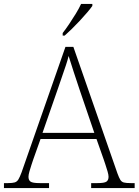

<svg xmlns="http://www.w3.org/2000/svg" viewBox="-23 -951 701 971"><path d="M-3 0V-25H18Q40 -25 51.5 -28.5Q63 -32 70 -43.5Q77 -55 86 -79L308 -714H348L571 -74Q579 -52 585.5 -41.5Q592 -31 603.5 -28Q615 -25 638 -25H658V0H438V-25H470Q505 -25 515.5 -32.5Q526 -40 526 -57Q526 -67 521 -84Q516 -101 510.5 -117.5Q505 -134 502 -143L465 -248H182L145 -144Q142 -135 136.5 -118.5Q131 -102 126 -84.5Q121 -67 121 -57Q121 -40 131.5 -32.5Q142 -25 178 -25H225V0ZM192 -279H454L380 -496Q366 -538 350 -586.5Q334 -635 324 -668Q320 -650 310.5 -621.5Q301 -593 290 -561.5Q279 -530 271 -506ZM294 -784Q309 -803 326.5 -829Q344 -855 360.5 -882Q377 -909 387 -931H444V-921Q435 -908 418 -888Q401 -868 380.5 -846Q360 -824 340 -804.5Q320 -785 304 -771H294Z"/></svg>

Font: Noto Serif Hentaigana ExtraLight
Style: Regular
Weight: 200
Designer: Kazuhiro Yamada
Foundry: nipponia
Version: Version 1.000